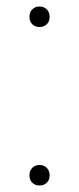

<svg xmlns="http://www.w3.org/2000/svg" viewBox="-20 -565 243 590"><path d="M101.5 5Q88 5 79.2 -3.5Q70.5 -12 70.5 -26Q70.5 -40.5 79.2 -49.2Q88 -58 101.5 -58Q115 -58 123.8 -49.2Q132.5 -40.5 132.5 -26Q132.5 -12 123.8 -3.5Q115 5 101.5 5ZM101.5 -482Q88 -482 79.2 -490.5Q70.5 -499 70.5 -513Q70.5 -527.5 79.2 -536.2Q88 -545 101.5 -545Q115 -545 123.8 -536.2Q132.5 -527.5 132.5 -513Q132.5 -499 123.8 -490.5Q115 -482 101.5 -482Z"/></svg>

Font: Encode Sans Th
Style: Regular
Weight: 100
Designer: Multiple Designers
Foundry: Impallari Type
Version: Version 3.002; ttfautohint (v1.8.3) -l 8 -r 50 -G 200 -x 14 